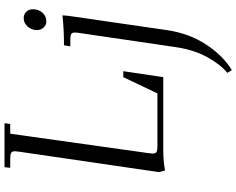

<svg xmlns="http://www.w3.org/2000/svg" viewBox="-118 -624 1045 849"><g transform="rotate(-90 404.5 -199.5)"><path d="M506.8 283.2Q544.9 252 577.1 192.9Q609.4 133.8 621.1 51.8L682.1 -363.8Q685.1 -380.4 685.1 -391.1Q685.1 -402.8 678.7 -407Q672.4 -411.1 654.8 -411.1H624L628.9 -439Q698.2 -439 761.2 -445.8L758.8 -418L695.8 16.1Q681.6 113.8 632.6 188.7Q583.5 263.7 519 303.2ZM695.8 -558.1Q695.8 -581.5 711.2 -599.4Q726.6 -617.2 749 -617.2Q765.1 -617.2 776.6 -606.2Q788.1 -595.2 788.1 -576.2Q788.1 -551.3 772.9 -534.2Q757.8 -517.1 733.9 -517.1Q717.8 -517.1 706.8 -529.8Q695.8 -542.5 695.8 -558.1ZM67.9 -19 158.2 -637.2Q160.2 -650.9 160.2 -655.8Q160.2 -668.5 153.3 -672.6Q146.5 -676.8 127.9 -676.8H86.9L89.8 -702.1H284.2L280.8 -676.8H237.8L151.9 -65.9Q149.9 -52.2 149.9 -46.9Q149.9 -34.2 156.7 -30Q163.6 -25.9 182.1 -25.9H416L487.8 -176.8H514.2L487.8 0H161.1Q116.2 0 75.2 7.8Z"/></g></svg>

Font: Dihjauti
Style: Italic
Weight: 400
Italic angle: -9°
Designer: T. Christopher White
Version: Version 3.0.0